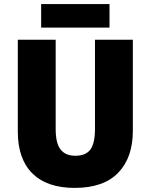

<svg xmlns="http://www.w3.org/2000/svg" viewBox="-20 -908 735 938"><path d="M629 -269Q629 -138 557.5 -64Q486 10 345 10Q210 10 138.5 -60.5Q67 -131 67 -265V-714H252V-277Q252 -208 276 -177.5Q300 -147 348 -147Q399 -147 421.5 -177.5Q444 -208 444 -278V-714H629ZM515 -888V-773H181V-888Z"/></svg>

Font: Noto Sans Gurmukhi SemiCondensed Black
Style: Regular
Weight: 900
Width: 4
Designer: Jelle Bosma - Monotype Design Team
Foundry: Monotype Imaging Inc.
Version: Version 2.004; ttfautohint (v1.8.4.7-5d5b)